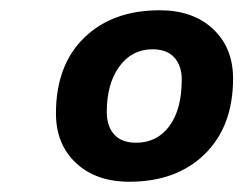

<svg xmlns="http://www.w3.org/2000/svg" viewBox="-20 -738 474 374"><path d="M89 -517Q89 -611 144 -664.5Q199 -718 291 -718Q356 -718 395 -681.5Q434 -645 434 -585Q434 -492 379 -438Q324 -384 232 -384Q167 -384 128 -420.5Q89 -457 89 -517ZM334 -583Q334 -610 319.5 -626Q305 -642 277 -642Q237 -642 212.5 -608.5Q188 -575 188 -520Q188 -492 202.5 -476Q217 -460 245 -460Q286 -460 310 -492.5Q334 -525 334 -583Z"/></svg>

Font: Niramit
Style: Bold Italic
Weight: 700
Italic angle: -10°
Designer: Katatrad Aksorn Co.,Ltd.
Foundry: Cadson Demak Co.,Ltd.
Version: Version 1.001; ttfautohint (v1.6)